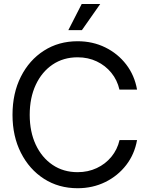

<svg xmlns="http://www.w3.org/2000/svg" viewBox="-20 -950 762 981"><path d="M376.5 11.7Q279.8 11.7 204.8 -36.4Q129.9 -84.5 86.9 -169.2Q43.9 -253.9 43.9 -363.3Q43.9 -473.6 86.7 -558.3Q129.4 -643.1 204.6 -691.2Q279.8 -739.3 376.5 -739.3Q453.6 -739.3 517.8 -707.8Q582 -676.3 624.8 -620.6Q667.5 -564.9 680.2 -492.2H590.3Q579.1 -541 548.8 -578.1Q518.6 -615.2 474.4 -636.2Q430.2 -657.2 376.5 -657.2Q303.7 -657.2 248.5 -619.9Q193.4 -582.5 162.6 -516.4Q131.8 -450.2 131.8 -363.3Q131.8 -276.9 162.6 -210.9Q193.4 -145 248.5 -107.7Q303.7 -70.3 376.5 -70.3Q429.7 -70.3 474.1 -91.1Q518.6 -111.8 549.1 -148.9Q579.6 -186 590.8 -234.4H680.2Q667.5 -162.1 624.8 -106.7Q582 -51.3 517.8 -19.8Q453.6 11.7 376.5 11.7ZM329.1 -795.9 397.5 -929.7H492.2L398.4 -795.9Z"/></svg>

Font: Inter Display
Style: Regular
Weight: 400
Designer: Rasmus Andersson
Foundry: rsms
Version: Version 4.000;git-37864ae